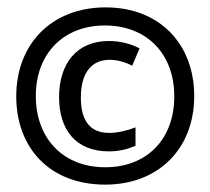

<svg xmlns="http://www.w3.org/2000/svg" viewBox="-20 -619 570 520"><path d="M265 -119C408 -119 506 -215 506 -359C506 -499 413 -599 266 -599C120 -599 24 -500 24 -358C24 -220 113 -119 265 -119ZM265 -166C151 -166 77 -244 77 -359C77 -474 152 -550 264 -550C376 -550 452 -475 452 -358C452 -240 376 -166 265 -166ZM275 -209C303 -209 325 -215 347 -224V-274C324 -265 297 -259 276 -259C223 -259 199 -293 199 -355C199 -422 228 -457 277 -457C296 -457 317 -452 338 -441L358 -488C333 -501 304 -508 275 -508C188 -508 140 -447 140 -356C140 -268 185 -209 275 -209Z"/></svg>

Font: Noto Sans Mono Condensed Medium
Style: Regular
Weight: 500
Width: 3
Designer: Monotype Design Team
Foundry: Monotype Imaging Inc.
Version: Version 2.014